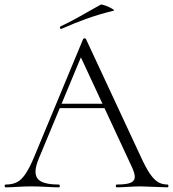

<svg xmlns="http://www.w3.org/2000/svg" viewBox="-23 -802 741 822"><path d="M227 -358H433L440 -339H212ZM694 0Q676 0 636 -2Q598 -4 580 -4Q559 -4 525 -2Q493 0 477 0Q473 0 473 -6Q473 -12 477 -12Q518 -12 536 -19.5Q554 -27 554 -45Q554 -59 543 -84L317 -570L336 -587L143 -123Q129 -89 129 -67Q129 -38 153 -25Q177 -12 228 -12Q233 -12 233 -6Q233 0 228 0Q210 0 176 -2Q138 -4 110 -4Q85 -4 51 -2Q21 0 2 0Q-3 0 -3 -6Q-3 -12 2 -12Q30 -12 49.5 -22Q69 -32 86.5 -58Q104 -84 124 -132L333 -635Q335 -638 339.5 -638Q344 -638 345 -635L577 -137Q600 -86 618 -59.5Q636 -33 653.5 -22.5Q671 -12 694 -12Q698 -12 698 -6Q698 0 694 0ZM239 -678Q235 -678 234 -682.5Q233 -687 236 -689Q282 -710 358 -754L408 -782Q412 -784 428.5 -778Q445 -772 457.5 -764.5Q470 -757 463 -756Q401 -741 349.5 -722.5Q298 -704 241 -679Z"/></svg>

Font: Cormorant SC Light
Style: Regular
Weight: 300
Designer: Christian Thalmann (Catharsis Fonts)
Foundry: Catharsis Fonts
Version: Version 4.000